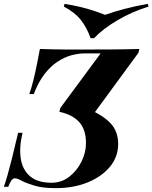

<svg xmlns="http://www.w3.org/2000/svg" viewBox="-50 -962 791 996"><path d="M673 -708 668 -688 418 -347 407 -397Q483 -365 523 -323Q563 -281 563 -215Q563 -148 520 -96.5Q477 -45 404 -15.5Q331 14 240 14Q172 14 130.5 1.5Q89 -11 67 -22Q55 -29 45 -33Q35 -37 27 -37Q17 -37 9 -26Q1 -15 -7 7H-30Q-21 -18 -11.5 -51.5Q-2 -85 11.5 -138Q25 -191 44 -273H67Q49 -200 57.5 -141Q66 -82 105.5 -48Q145 -14 217 -14Q269 -14 309 -45Q349 -76 372.5 -123Q396 -170 396 -220Q396 -289 361.5 -328Q327 -367 258 -382L263 -402L472 -685H390Q356 -685 319.5 -675Q283 -665 247 -641Q211 -617 180 -576.5Q149 -536 125 -474H102Q113 -505 123 -545Q133 -585 141.5 -628Q150 -671 157 -708Q189 -707 227 -706Q265 -705 303.5 -705Q342 -705 373 -705Q444 -705 523.5 -705.5Q603 -706 673 -708ZM495 -885Q540 -901 597 -916Q654 -931 716 -942L721 -928Q634 -901 558.5 -856.5Q483 -812 438 -764H420Q400 -820 369 -859Q338 -898 281 -928L285 -942Q334 -934 370.5 -925Q407 -916 437 -906Q467 -896 495 -885Z"/></svg>

Font: Playfair Display ExtraBold
Style: Italic
Weight: 800
Italic angle: -14°
Designer: Claus Eggers Sørensen
Foundry: Claus Eggers Sørensen
Version: Version 1.203